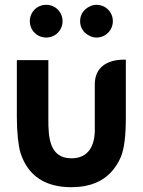

<svg xmlns="http://www.w3.org/2000/svg" viewBox="-20 -767 594 798"><path d="M50 -517V-281C50 -218 56 -163 65 -132C97 -32 173 11 276 11C371 11 443 -25 482 -114C497 -149 503 -206 503 -279V-519H495C424 -519 374 -486 374 -417V-227C374 -162 348 -109 277 -109C185 -109 181 -198 181 -269V-517ZM172 -747C134 -747 104 -717 104 -679C104 -641 134 -611 172 -611C210 -611 240 -641 240 -679C240 -717 210 -747 172 -747ZM381 -747C364 -747 348 -740 333 -727C320 -714 313 -698 313 -679C313 -660 320 -644 333 -631C348 -618 364 -611 381 -611C419 -611 449 -641 449 -679C449 -717 419 -747 381 -747Z"/></svg>

Font: Mesarto
Style: Regular
Weight: 700
Designer: Mohamed Gaber
Foundry: Kief Type Foundry
Version: Version 2.020